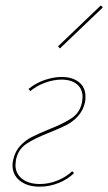

<svg xmlns="http://www.w3.org/2000/svg" viewBox="-20 -698 406 721"><path d="M27 -78Q27 -88 30 -100Q37 -130 56 -150.5Q75 -171 98.5 -183Q122 -195 163 -212Q219 -234 249.5 -254.5Q280 -275 288 -314Q290 -328 290 -334Q290 -364 269 -381.5Q248 -399 211 -399Q181 -399 149.5 -387.5Q118 -376 94 -356L87 -364Q114 -386 147.5 -397.5Q181 -409 211 -409Q252 -409 276.5 -389.5Q301 -370 301 -335Q301 -321 299 -313Q292 -283 273 -262Q254 -241 229.5 -228.5Q205 -216 165 -200Q109 -178 78.5 -157.5Q48 -137 40 -98Q38 -84 38 -79Q38 -46 63 -26.5Q88 -7 130 -7Q163 -7 195.5 -20Q228 -33 251 -55L258 -48Q235 -25 200.5 -11Q166 3 129 3Q83 3 55 -19Q27 -41 27 -78ZM198 -524 359 -678 366 -670 205 -516Z"/></svg>

Font: Ysabeau Hairline
Style: Italic
Weight: 100
Italic angle: -12°
Designer: Christian Thalmann (Catharsis Fonts)
Version: Version 0.003